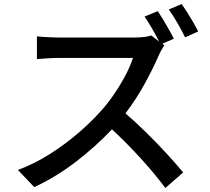

<svg xmlns="http://www.w3.org/2000/svg" viewBox="-20 -877 1040 952"><path d="M880.9 -856.9Q894 -838.4 909.7 -813.5Q925.3 -788.6 939.7 -763.7Q954.1 -738.8 962.9 -721.2L897.9 -691.9Q882.3 -724.1 859.9 -762.7Q837.4 -801.3 816.9 -830.1ZM794.9 -651.9Q789.6 -645 780.5 -628.9Q771.5 -612.8 766.1 -600.1Q739.7 -538.6 697 -460.9Q654.3 -383.3 602.1 -314.9Q653.3 -271 707.8 -217.3Q762.2 -163.6 809.6 -111.8Q856.9 -60.1 888.2 -22L799.8 55.2Q750.5 -11.7 679.9 -89.4Q609.4 -167 535.2 -235.8Q454.6 -150.4 356 -74.7Q257.3 1 149.9 50.8L68.8 -34.2Q149.9 -64.5 225.3 -112.1Q300.8 -159.7 365.7 -215.3Q430.7 -271 480 -326.2Q514.2 -363.8 545.9 -410.4Q577.6 -457 602.3 -503.9Q627 -550.8 639.2 -589.8Q629.4 -589.8 601.6 -589.8Q573.7 -589.8 535.6 -589.8Q497.6 -589.8 455.6 -589.8Q413.6 -589.8 375.2 -589.8Q336.9 -589.8 309.3 -589.8Q281.7 -589.8 272 -589.8Q242.7 -589.8 208.7 -587.4Q174.8 -585 163.1 -584V-696.8Q172.9 -695.3 192.9 -694.1Q212.9 -692.9 234.6 -691.9Q256.3 -690.9 272 -690.9Q285.6 -690.9 323.5 -690.9Q361.3 -690.9 410.4 -690.9Q459.5 -690.9 508.3 -690.9Q557.1 -690.9 594 -690.9Q630.9 -690.9 643.1 -690.9Q701.7 -690.9 730 -701.2L769 -670.9Q753.9 -701.2 734.4 -734.9Q714.8 -768.6 696.8 -794.9L762.2 -821.8Q774.4 -803.7 789.6 -778.6Q804.7 -753.4 818.8 -728.5Q833 -703.6 841.8 -685.1L785.2 -660.2Z"/></svg>

Font: Source Han Sans CN Medium
Style: Regular
Weight: 500
Designer: Ryoko NISHIZUKA  (kana, bopomofo & ideographs); Paul D. Hunt (Latin, Greek & Cyrillic); Sandoll Communications , Soo-you
Foundry: Adobe
Version: Version 2.004;hotconv 1.0.118;makeotfexe 2.5.65603